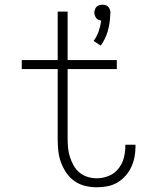

<svg xmlns="http://www.w3.org/2000/svg" viewBox="-20 -784 640 812"><path d="M406 -591 376 -611Q390 -630 397.5 -652Q405 -674 408 -697Q402 -698 396 -700.5Q390 -703 386.5 -708Q383 -713 381 -719Q379 -725 379 -731Q379 -737 381.5 -744Q384 -751 388.5 -755.5Q393 -760 399.5 -762Q406 -764 413 -764Q420 -764 426.5 -762Q433 -760 437.5 -755.5Q442 -751 444.5 -744Q447 -737 447 -731V-729L446 -718Q445 -684 435.5 -651.5Q426 -619 406 -591ZM389 8Q364 8 339.5 2Q315 -4 294.5 -18.5Q274 -33 260 -54Q246 -75 237.5 -98.5Q229 -122 226.5 -146.5Q224 -171 224 -196V-492H72V-530H224V-735H266V-530H474V-492H266V-196Q266 -177 268 -157.5Q270 -138 276 -119.5Q282 -101 291.5 -84Q301 -67 316 -54.5Q331 -42 350 -36Q369 -30 389 -30Q414 -30 438.5 -39.5Q463 -49 479.5 -69Q496 -89 503 -114Q510 -139 510 -165Q510 -167 510 -168.5Q510 -170 510 -172H553Q553 -170 553 -167.5Q553 -165 553 -163Q553 -140 548.5 -118Q544 -96 534.5 -76Q525 -56 509.5 -39Q494 -22 474.5 -11Q455 0 433 4Q411 8 389 8Z"/></svg>

Font: Iosevka Slab XLtEx
Style: Regular
Weight: 200
Width: 7
Monospace: yes
Designer: Belleve Invis
Foundry: Belleve Invis
Version: Version 11.1.0; ttfautohint (v1.8.3)